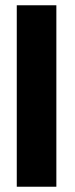

<svg xmlns="http://www.w3.org/2000/svg" viewBox="-20 -708 286 728"><path d="M193.7 0H43.6V-688H193.7Z"/></svg>

Font: League Spartan Extralight
Style: Regular
Weight: 200
Foundry: The League of Moveable Type
Version: Version 2.300; ttfautohint (v1.8.3)